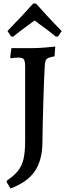

<svg xmlns="http://www.w3.org/2000/svg" viewBox="-20 -909 369 1077"><path d="M17 112 20 103Q60 76 81.5 48.5Q103 21 112 -17.5Q121 -56 121 -119V-533Q121 -566 114 -576Q107 -586 85 -586Q73 -586 59.5 -584.5Q46 -583 41 -582L37 -588L44 -639H159Q193 -639 235 -642.5Q277 -646 290 -648L286 -593Q262 -589 251 -584Q240 -579 236 -569Q232 -559 231 -537Q227 -472 223 -337.5Q219 -203 218 -110Q217 -9 174.5 52.5Q132 114 39 148ZM42 -705 22 -735Q64 -778 108.5 -826Q153 -874 166 -889H182Q195 -874 239.5 -825.5Q284 -777 326 -735L306 -705L294 -703Q251 -739 194 -779Q185 -787 174 -794Q94 -737 54 -703Z"/></svg>

Font: Alegreya SC Medium
Style: Regular
Weight: 500
Designer: Juan Pablo del Peral
Foundry: Huerta Tipografica
Version: Version 2.007; ttfautohint (v1.6)